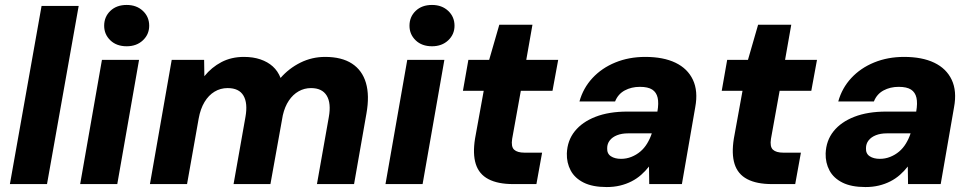

<svg xmlns="http://www.w3.org/2000/svg" viewBox="-20 -744 3931 776"><path d="M20 0 148 -720H298L170 0Z M304 0 392 -502H542L454 0ZM492 -557Q451 -557 426 -581Q401 -605 401 -640Q401 -676 426 -700Q451 -724 492 -724Q532 -724 557.5 -700Q583 -676 583 -640Q583 -605 557.5 -581Q532 -557 492 -557Z M586 0 674 -502H805L806 -436Q835 -472 875 -493Q915 -514 966 -514Q1003 -514 1032.5 -504Q1062 -494 1082.5 -475.5Q1103 -457 1114 -429Q1148 -468 1194.5 -491Q1241 -514 1294 -514Q1361 -514 1402.5 -487Q1444 -460 1459 -409Q1474 -358 1461 -285L1411 0H1261L1309 -271Q1319 -327 1300.5 -357.5Q1282 -388 1237 -388Q1210 -388 1187 -375Q1164 -362 1147.5 -337.5Q1131 -313 1123 -278L1073 0H924L972 -271Q982 -327 964 -357.5Q946 -388 900 -388Q871 -388 847 -373.5Q823 -359 806.5 -331.5Q790 -304 783 -265L736 0Z M1538 0 1626 -502H1776L1688 0ZM1726 -557Q1685 -557 1660 -581Q1635 -605 1635 -640Q1635 -676 1660 -700Q1685 -724 1726 -724Q1766 -724 1791.5 -700Q1817 -676 1817 -640Q1817 -605 1791.5 -581Q1766 -557 1726 -557Z M2054 0Q1992 0 1954 -20Q1916 -40 1903 -81Q1890 -122 1900 -184L1935 -377H1851L1873 -502H1957L1998 -644H2132L2107 -502H2236L2213 -377H2085L2050 -183Q2045 -151 2058 -139Q2071 -127 2100 -127H2171L2148 0Z M2432 12Q2375 12 2339 -6Q2303 -24 2286.5 -55Q2270 -86 2271 -124Q2273 -176 2303 -213.5Q2333 -251 2387 -272Q2441 -293 2516 -293H2637Q2643 -327 2638 -349Q2633 -371 2616 -382Q2599 -393 2566 -393Q2532 -393 2505 -378.5Q2478 -364 2466 -334H2322Q2337 -388 2374.5 -428.5Q2412 -469 2467 -491.5Q2522 -514 2588 -514Q2661 -514 2710 -490.5Q2759 -467 2780.5 -421.5Q2802 -376 2790 -311L2736 0H2604L2603 -71Q2589 -53 2571.5 -37.5Q2554 -22 2532.5 -11Q2511 0 2486 6Q2461 12 2432 12ZM2490 -102Q2512 -102 2532 -110Q2552 -118 2568 -131.5Q2584 -145 2595.5 -164Q2607 -183 2614 -204V-205H2518Q2493 -205 2474 -197.5Q2455 -190 2444.5 -176.5Q2434 -163 2434 -145Q2433 -123 2449 -112.5Q2465 -102 2490 -102Z M3100 0Q3038 0 3000 -20Q2962 -40 2949 -81Q2936 -122 2946 -184L2981 -377H2897L2919 -502H3003L3044 -644H3178L3153 -502H3282L3259 -377H3131L3096 -183Q3091 -151 3104 -139Q3117 -127 3146 -127H3217L3194 0Z M3478 12Q3421 12 3385 -6Q3349 -24 3332.5 -55Q3316 -86 3317 -124Q3319 -176 3349 -213.5Q3379 -251 3433 -272Q3487 -293 3562 -293H3683Q3689 -327 3684 -349Q3679 -371 3662 -382Q3645 -393 3612 -393Q3578 -393 3551 -378.5Q3524 -364 3512 -334H3368Q3383 -388 3420.5 -428.5Q3458 -469 3513 -491.5Q3568 -514 3634 -514Q3707 -514 3756 -490.5Q3805 -467 3826.5 -421.5Q3848 -376 3836 -311L3782 0H3650L3649 -71Q3635 -53 3617.5 -37.5Q3600 -22 3578.5 -11Q3557 0 3532 6Q3507 12 3478 12ZM3536 -102Q3558 -102 3578 -110Q3598 -118 3614 -131.5Q3630 -145 3641.5 -164Q3653 -183 3660 -204V-205H3564Q3539 -205 3520 -197.5Q3501 -190 3490.5 -176.5Q3480 -163 3480 -145Q3479 -123 3495 -112.5Q3511 -102 3536 -102Z"/></svg>

Font: DM Sans 16pt Black
Style: Italic
Weight: 900
Italic angle: -10°
Version: Version 4.004;gftools[0.9.30]